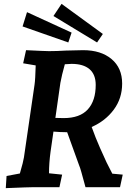

<svg xmlns="http://www.w3.org/2000/svg" viewBox="-20 -970 709 995"><path d="M14 -58 83 -71Q101 -133 104 -154L159 -531Q163 -557 165 -631L100 -642L115 -710Q215 -705 234 -705Q274 -705 323 -708L411 -710Q503 -710 558 -664Q613 -618 613 -537Q613 -460 569.5 -401.5Q526 -343 455 -312Q475 -256 498.5 -203Q522 -150 532 -129L562 -70L616 -65L602 0H423L414 -33Q408 -55 401.5 -78.5Q395 -102 389 -116L328 -285H320Q293 -285 257 -288L242 -184Q234 -125 234 -72L302 -65L288 0H155Q130 0 10 5ZM310 -358Q394 -358 435 -403Q476 -448 476 -530Q476 -584 444 -611.5Q412 -639 351 -639L316 -637Q300 -580 293 -541L267 -359ZM257 -887 299 -950 513 -794 483 -750ZM97 -833 120 -907 351 -801 334 -750Z"/></svg>

Font: Andada Pro ExtraBold
Style: Italic
Weight: 800
Italic angle: -6.99998°
Designer: Carolina Giovagnoli
Foundry: Huerta Tipografica
Version: Version 3.005; ttfautohint (v1.8.4)